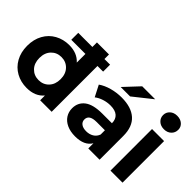

<svg xmlns="http://www.w3.org/2000/svg" viewBox="-74 -1268 1757 1757"><g transform="rotate(45 805.0 -389.5)"><path d="M620 -742V0H471V-62Q413 8 303 8Q227 8 165.5 -26Q104 -60 69 -123Q34 -186 34 -269Q34 -352 69 -415Q104 -478 165.5 -512Q227 -546 303 -546Q406 -546 464 -481V-742ZM467 -269Q467 -337 428 -377.5Q389 -418 330 -418Q270 -418 231 -377.5Q192 -337 192 -269Q192 -201 231 -160.5Q270 -120 330 -120Q389 -120 428 -160.5Q467 -201 467 -269ZM281 -683H693V-593H281Z M1240 -307V0H1094V-67Q1050 8 930 8Q868 8 822.5 -13Q777 -34 753 -71Q729 -108 729 -155Q729 -230 785.5 -273Q842 -316 960 -316H1084Q1084 -367 1053 -394.5Q1022 -422 960 -422Q917 -422 875.5 -408.5Q834 -395 805 -372L749 -481Q793 -512 854.5 -529Q916 -546 981 -546Q1106 -546 1173 -486.5Q1240 -427 1240 -307ZM1084 -170V-225H977Q881 -225 881 -162Q881 -132 904.5 -114.5Q928 -97 969 -97Q1009 -97 1040 -115.5Q1071 -134 1084 -170ZM1041 -751H1209L1028 -607H906Z M1381 -538H1537V0H1381ZM1362 -700Q1362 -737 1389 -762Q1416 -787 1459 -787Q1502 -787 1529 -763Q1556 -739 1556 -703Q1556 -664 1529 -638.5Q1502 -613 1459 -613Q1416 -613 1389 -638Q1362 -663 1362 -700Z"/></g></svg>

Font: APTA Sans Regular
Style: Bold Italic
Weight: 700
Version: Version 7.200